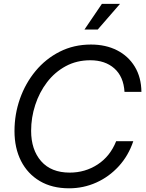

<svg xmlns="http://www.w3.org/2000/svg" viewBox="-20 -972 762 1003"><path d="M340.8 11.7Q252 11.7 188 -26.1Q124 -64 89.8 -131.3Q55.7 -198.7 55.7 -287.6Q55.7 -375 84.2 -456.1Q112.8 -537.1 165.8 -601.1Q218.8 -665 292.2 -702.1Q365.7 -739.3 455.1 -739.3Q532.7 -739.3 591.6 -709.2Q650.4 -679.2 684.1 -623.8Q717.8 -568.4 718.8 -492.2H630.4Q625.5 -571.8 577.4 -614.5Q529.3 -657.2 451.7 -657.2Q380.4 -657.2 323.2 -626.2Q266.1 -595.2 225.8 -542.5Q185.5 -489.7 164.1 -423.8Q142.6 -357.9 142.6 -288.6Q142.6 -189.9 194.8 -130.1Q247.1 -70.3 344.2 -70.3Q424.8 -70.3 490 -112.8Q555.2 -155.3 586.9 -234.4H676.3Q650.9 -158.7 600.3 -103.5Q549.8 -48.3 482.9 -18.3Q416 11.7 340.8 11.7ZM421.4 -817.9 512.2 -951.7H606.9L490.7 -817.9Z"/></svg>

Font: Inter Display
Style: Italic
Weight: 400
Italic angle: -9.39999°
Designer: Rasmus Andersson
Foundry: rsms
Version: Version 4.000;git-a52131595